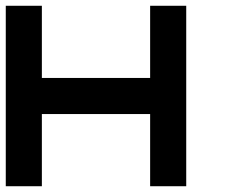

<svg xmlns="http://www.w3.org/2000/svg" viewBox="-20 -645 790 665"><path d="M125 -375H500V-625H625V0H500V-250H125V0H0V-625H125Z"/></svg>

Font: CraftyPE
Style: Regular
Weight: 400
Designer: Erek Butcher
Foundry: Haunted Coop
Version: Version 0.018;April 4, 2024;FontCreator 15.0.0.2962 64-bit